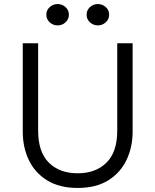

<svg xmlns="http://www.w3.org/2000/svg" viewBox="-20 -914 768 949"><path d="M364 15Q273.5 15 213 -22.5Q152.5 -60 122.5 -123Q92.5 -186 92.5 -263V-700H168.5V-268.5Q168.5 -162.5 221.5 -110Q274.5 -57.5 364 -57.5Q453 -57.5 506.2 -110Q559.5 -162.5 559.5 -268.5V-700H635.5V-263Q635.5 -186.5 605.2 -123.2Q575 -60 514.8 -22.5Q454.5 15 364 15ZM265 -788.5Q242 -788.5 225.5 -803.8Q209 -819 209 -841.5Q209 -864 225.8 -879Q242.5 -894 265 -894Q287 -894 303.8 -879Q320.5 -864 320.5 -841.5Q320.5 -819 304 -803.8Q287.5 -788.5 265 -788.5ZM464 -788.5Q441 -788.5 424.5 -803.8Q408 -819 408 -841.5Q408 -863.5 424.5 -878.8Q441 -894 464 -894Q486 -894 502.8 -879Q519.5 -864 519.5 -841.5Q519.5 -819 502.8 -803.8Q486 -788.5 464 -788.5Z"/></svg>

Font: Geologica ExtraLight
Style: Regular
Weight: 200
Designer: Sindre Bremnes, Frode Helland
Foundry: Monokrom Skriftforlag AS
Version: Version 1.010; ttfautohint (v1.8.4.7-5d5b);gftools[0.9.28]